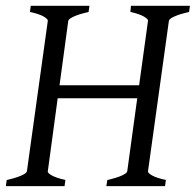

<svg xmlns="http://www.w3.org/2000/svg" viewBox="-20 -635 668 655"><path d="M282.2 -594.2Q251.5 -587.4 232.9 -579.1Q214.4 -570.8 212.9 -564L183.1 -344.2H454.6L484.9 -564Q485.8 -569.8 470.7 -578.6Q455.6 -587.4 424.8 -594.2L426.8 -615.2H627.9L625 -594.2Q594.2 -587.4 575.7 -579.1Q557.1 -570.8 556.2 -564L484.9 -50.8Q483.9 -44.9 499 -36.4Q514.2 -27.8 545.9 -21L543 0H342.8L346.2 -21Q377 -27.8 395 -35.9Q413.1 -43.9 414.1 -50.8L448.2 -299.8H176.8L143.1 -50.8Q141.6 -44.9 157 -36.4Q172.4 -27.8 203.1 -21L200.2 0H0L2.9 -21Q33.7 -27.8 52.2 -35.9Q70.8 -43.9 71.8 -50.8L143.1 -564Q144 -569.8 128.9 -578.6Q113.8 -587.4 82 -594.2L85 -615.2H285.2Z"/></svg>

Font: GentiumAlt
Style: Italic
Weight: 400
Italic angle: -7°
Designer: J. Victor Gaultney
Version: Version 1.02; 2005; OFL release